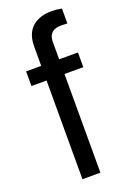

<svg xmlns="http://www.w3.org/2000/svg" viewBox="-142 -783 563 834"><g transform="rotate(-20 139.0 -366.0)"><path d="M257.8 -523.9V-456.1H170.9V0H87.9V-456.1H18.1V-523.9H87.9V-612.8Q87.9 -701.2 162.1 -725.1Q184.1 -731.9 210.9 -731.9L231 -731L257.8 -727.1V-658.2L232.9 -659.2H229Q171.9 -659.2 170.9 -606V-523.9Z"/></g></svg>

Font: SolaimanLipiNormal
Style: Normal
Weight: 400
Designer: Solaiman Karim
Version: Version 1.6.1 ; ttfautohint (v1.5.65-e2d9)